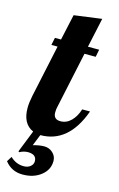

<svg xmlns="http://www.w3.org/2000/svg" viewBox="-172 -712 614 993"><g transform="rotate(15 135.0 -216.0)"><path d="M136.2 -127Q136.7 -90.8 173.8 -90.8Q206.1 -90.8 230.5 -115.2Q254.9 -139.6 267.1 -179.2H309.1Q242.7 5.4 92.3 5.4L67.9 65.9Q101.6 56.2 127.9 56.2Q154.3 56.2 173.6 74Q192.9 91.8 192.9 117.7Q192.9 164.6 153.8 195.3Q114.7 226.1 55.7 226.1Q-3.4 226.1 -39.1 180.2L-22 152.8Q9.3 183.1 50.3 183.1Q72.3 183.1 86.2 171.6Q100.1 160.2 100.1 143.6Q100.1 107.4 54.7 106.9Q31.7 106.9 9.3 119.1L4.9 115.2L51.8 -2.9Q-7.8 -28.8 -7.8 -113.8Q-7.8 -141.1 0 -179.2L60.1 -460H26.9L35.2 -500H67.9L98.1 -638.2L246.1 -658.2L211.9 -500H272L264.2 -460H204.1L140.1 -160.2Q136.2 -147 136.2 -127Z"/></g></svg>

Font: Lobster-Regular
Style: Regular
Weight: 400
Designer: Pablo Impallari
Foundry: Pablo Impallari
Version: Version 1.007; ttfautohint (v1.1) -l 8 -r 50 -G 50 -x 14 -D 